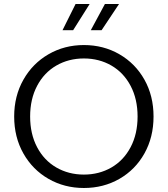

<svg xmlns="http://www.w3.org/2000/svg" viewBox="-20 -932 838 959"><path d="M50.8 -350Q50.8 -452.5 96.9 -533.9Q143 -615.3 222.5 -661.1Q302 -707 399 -707Q496.7 -707 576.2 -661.1Q655.7 -615.3 701.3 -534.3Q746.9 -453.3 746.9 -350Q746.9 -246.7 701.3 -165.4Q655.7 -84 576.2 -38.5Q496.7 7 399 7Q302 7 222.5 -38.5Q143 -84 96.9 -165.4Q50.8 -246.7 50.8 -350ZM667.2 -350Q667.2 -437.1 632.4 -503.1Q597.6 -569.2 536.4 -604.6Q475.1 -640 399 -640Q322.9 -640 261.5 -604.6Q200.1 -569.2 165.3 -503.1Q130.5 -437.1 130.5 -350Q130.5 -262.9 165.3 -196.9Q200.1 -130.8 261.5 -95.4Q322.9 -60 399 -60Q475.1 -60 536.4 -95.4Q597.6 -130.8 632.4 -196.9Q667.2 -262.9 667.2 -350ZM504 -911.9H574.5L487.4 -781.1H433.5ZM357.4 -911.9H427.7L345.3 -781.1H292.2Z"/></svg>

Font: AF Albert Sans Medium
Style: Regular
Weight: 500
Designer: Andreas Rasmussen
Foundry: a.Foundry
Version: Version 1.300;Glyphs 3.2 (3231)